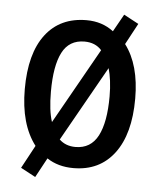

<svg xmlns="http://www.w3.org/2000/svg" viewBox="-49 -625 602 724"><g transform="rotate(5 252.5 -263.5)"><path d="M461 -271Q461 -137 405.5 -63.5Q350 10 251 10Q193 10 151 -18L111 56L55 26L102 -61Q43 -138 43 -271Q43 -406 98 -478Q153 -550 253 -550Q312 -550 355 -517L392 -583L448 -553L405 -473Q461 -399 461 -271ZM142 -270Q142 -198 156 -156L317 -442Q293 -469 252 -469Q194 -469 168 -418.5Q142 -368 142 -270ZM364 -271Q364 -303 360.5 -330Q357 -357 351 -377L191 -93Q215 -70 252 -70Q310 -70 337 -121.5Q364 -173 364 -271Z"/></g></svg>

Font: Noto Sans Georgian Condensed Medium
Style: Regular
Weight: 500
Width: 3
Designer: Monotype Design Team, Akaki Razmadze
Foundry: Google LLC
Version: Version 2.005; ttfautohint (v1.8.4.7-5d5b)